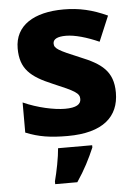

<svg xmlns="http://www.w3.org/2000/svg" viewBox="-55 -601 615 864"><g transform="rotate(-5 253.0 -169.0)"><path d="M467 -166C467 -263 414 -300 320 -338C226 -377 207 -387 207 -410C207 -430 227 -440 265 -440C306 -440 360 -424 414 -400L462 -514C395 -545 335 -559 265 -559C131 -559 44 -506 44 -402C44 -310 89 -271 187 -230C287 -188 305 -177 305 -151C305 -127 284 -113 233 -113C185 -113 109 -129 45 -158V-22C104 2 156 10 234 10C394 10 467 -57 467 -166ZM340 71V61H186C183 102 170 167 159 208V221H259C295 168 319 120 340 71Z"/></g></svg>

Font: Noto Sans Telugu ExtraBold
Style: Regular
Weight: 800
Designer: Jelle Bosma - Monotype Design Team
Foundry: Monotype Imaging Inc.
Version: Version 2.005